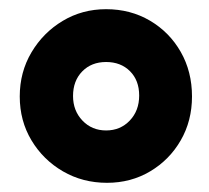

<svg xmlns="http://www.w3.org/2000/svg" viewBox="-20 -693 456 418"><path d="M213 -295Q160 -295 117 -320Q74 -345 48.5 -387.5Q23 -430 23 -483Q23 -536 48.5 -579Q74 -622 116.5 -647.5Q159 -673 211 -673Q264 -673 306.5 -648Q349 -623 373.5 -580Q398 -537 398 -483Q398 -430 373.5 -387.5Q349 -345 307 -320Q265 -295 213 -295ZM211 -409Q242 -409 262.5 -430.5Q283 -452 283 -485Q283 -518 263 -538Q243 -558 211 -558Q179 -558 159 -537.5Q139 -517 139 -484Q139 -452 159.5 -430.5Q180 -409 211 -409Z"/></svg>

Font: Fredoka SemiBold
Style: Regular
Weight: 600
Designer: Ben Nathan
Foundry: Milena B. Brandão, Ben Nathan
Version: Version 2.001